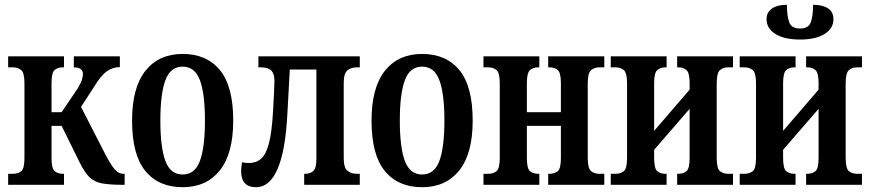

<svg xmlns="http://www.w3.org/2000/svg" viewBox="-20 -771 3630 801"><path d="M14 0V-46H35Q56 -46 69 -57Q82 -68 82 -113V-423Q82 -467 68.5 -478.5Q55 -490 35 -490H14V-536H247V-490H241Q222 -490 208.5 -479.5Q195 -469 195 -424V-303H237L304 -402Q319 -427 322.5 -440.5Q326 -454 326 -462Q326 -490 288 -490V-536H480V-491Q450 -491 425 -473Q400 -455 372 -408L318 -325L418 -130Q439 -89 456 -67.5Q473 -46 495 -46H500V0H492Q438 0 405.5 -6Q373 -12 352.5 -32.5Q332 -53 311 -96L237 -246H195V-112Q195 -67 208.5 -56.5Q222 -46 241 -46H247V0Z M742 10Q642 10 586.5 -57.5Q531 -125 531 -268Q531 -406 587 -476Q643 -546 742 -546Q842 -546 897.5 -478.5Q953 -411 953 -268Q953 -130 897 -60Q841 10 742 10ZM742 -43Q793 -43 814 -99.5Q835 -156 835 -268Q835 -380 814 -436.5Q793 -493 742 -493Q691 -493 670 -436.5Q649 -380 649 -268Q649 -156 670 -99.5Q691 -43 742 -43Z M1048 10Q986 10 986 -57Q986 -66 987 -75Q988 -84 990 -94Q1005 -91 1019 -91Q1049 -91 1069.5 -109Q1090 -127 1102 -173Q1114 -219 1119 -305Q1121 -342 1123 -380.5Q1125 -419 1125 -434Q1125 -463 1112 -476.5Q1099 -490 1069 -490H1058V-536H1481V-490H1468Q1445 -490 1429.5 -477.5Q1414 -465 1414 -425V-111Q1414 -71 1429.5 -58.5Q1445 -46 1468 -46H1481V0H1249V-46H1254Q1275 -46 1287.5 -58Q1300 -70 1300 -109V-481H1189L1179 -298Q1171 -142 1138 -66Q1105 10 1048 10Z M1741 10Q1641 10 1585.5 -57.5Q1530 -125 1530 -268Q1530 -406 1586 -476Q1642 -546 1741 -546Q1841 -546 1896.5 -478.5Q1952 -411 1952 -268Q1952 -130 1896 -60Q1840 10 1741 10ZM1741 -43Q1792 -43 1813 -99.5Q1834 -156 1834 -268Q1834 -380 1813 -436.5Q1792 -493 1741 -493Q1690 -493 1669 -436.5Q1648 -380 1648 -268Q1648 -156 1669 -99.5Q1690 -43 1741 -43Z M1997 0V-46H2018Q2038 -46 2051.5 -57Q2065 -68 2065 -113V-423Q2065 -467 2051.5 -478.5Q2038 -490 2018 -490H1997V-536H2230V-490H2224Q2205 -490 2191.5 -479Q2178 -468 2178 -424V-303H2320V-424Q2320 -468 2306.5 -479Q2293 -490 2273 -490H2267V-536H2501V-490H2479Q2460 -490 2446 -478.5Q2432 -467 2432 -423V-113Q2432 -68 2446 -57Q2460 -46 2479 -46H2501V0H2267V-46H2273Q2293 -46 2306.5 -56.5Q2320 -67 2320 -112V-246H2178V-112Q2178 -67 2191.5 -56.5Q2205 -46 2224 -46H2230V0Z M2528 0V-46H2549Q2569 -46 2582.5 -57Q2596 -68 2596 -113V-423Q2596 -467 2582.5 -478.5Q2569 -490 2549 -490H2528V-536H2761V-490H2755Q2736 -490 2722.5 -479Q2709 -468 2709 -424V-225L2857 -397V-424Q2857 -468 2843.5 -479Q2830 -490 2811 -490H2805V-536H3038V-490H3017Q2997 -490 2983.5 -478.5Q2970 -467 2970 -423V-113Q2970 -68 2983.5 -57Q2997 -46 3017 -46H3038V0H2805V-46H2811Q2830 -46 2843.5 -56.5Q2857 -67 2857 -112V-317L2709 -146V-112Q2709 -67 2722.5 -56.5Q2736 -46 2755 -46H2761V0Z M3066 0V-46H3087Q3107 -46 3120.5 -57Q3134 -68 3134 -113V-423Q3134 -467 3120.5 -478.5Q3107 -490 3087 -490H3066V-536H3299V-490H3293Q3274 -490 3260.5 -479Q3247 -468 3247 -424V-225L3395 -397V-424Q3395 -468 3381.5 -479Q3368 -490 3349 -490H3343V-536H3576V-490H3555Q3535 -490 3521.5 -478.5Q3508 -467 3508 -423V-113Q3508 -68 3521.5 -57Q3535 -46 3555 -46H3576V0H3343V-46H3349Q3368 -46 3381.5 -56.5Q3395 -67 3395 -112V-317L3247 -146V-112Q3247 -67 3260.5 -56.5Q3274 -46 3293 -46H3299V0ZM3318 -606Q3253 -606 3215.5 -629Q3178 -652 3178 -691Q3178 -720 3200.5 -735.5Q3223 -751 3263 -751Q3263 -702 3273 -677Q3283 -652 3318 -652Q3352 -652 3362 -677Q3372 -702 3372 -751Q3412 -751 3434.5 -736Q3457 -721 3457 -691Q3457 -652 3419.5 -629Q3382 -606 3318 -606Z"/></svg>

Font: Noto Serif ExtraCondensed SemiBold
Style: Regular
Weight: 600
Width: 2
Designer: Monotype Design Team
Foundry: Monotype Imaging Inc.
Version: Version 2.015; ttfautohint (v1.8.4.7-5d5b)